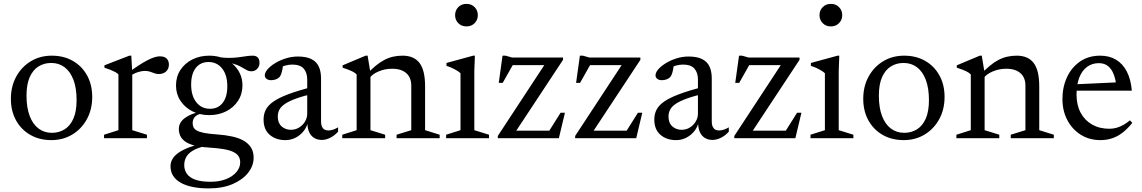

<svg xmlns="http://www.w3.org/2000/svg" viewBox="-20 -730 6033 1014"><path d="M254 -28.5Q291.5 -28.5 321 -46.8Q350.5 -65 367.5 -103.2Q384.5 -141.5 384.5 -201Q384.5 -265 367.8 -308.8Q351 -352.5 321 -375Q291 -397.5 250.5 -397.5Q213 -397.5 183.5 -379.2Q154 -361 137 -322.8Q120 -284.5 120 -225Q120 -161.5 136.8 -117.5Q153.5 -73.5 183.8 -51Q214 -28.5 254 -28.5ZM251 10Q188 10 139.8 -17.8Q91.5 -45.5 64.5 -94.8Q37.5 -144 37.5 -208Q37.5 -274 65.8 -325.5Q94 -377 142.8 -406.5Q191.5 -436 253.5 -436Q317 -436 365 -408.2Q413 -380.5 440 -331.5Q467 -282.5 467 -218Q467 -152 438.8 -100.5Q410.5 -49 361.8 -19.5Q313 10 251 10Z M823.5 -432.5Q849 -432.5 860.5 -420.5Q872 -408.5 872 -389Q872 -366.5 857.5 -352.8Q843 -339 817.5 -339Q806.5 -339 795.5 -343.2Q784.5 -347.5 772.2 -351.5Q760 -355.5 745.5 -355.5Q734 -355.5 720 -352.2Q706 -349 692.5 -343Q679 -337 669 -329L658 -346.5Q687.5 -368.5 712.2 -384.5Q737 -400.5 757.5 -411.2Q778 -422 794.5 -427.2Q811 -432.5 823.5 -432.5ZM678.5 -344.5V-42.5L756 -18.5V0H529.5V-18.5L605.5 -42.5V-337Q599 -344 588.8 -349.5Q578.5 -355 564.2 -360.8Q550 -366.5 531.5 -372.5V-385L663 -436H673.5Z M1082 265Q1034.5 265 997 257.2Q959.5 249.5 933.5 234.5Q907.5 219.5 894 197.8Q880.5 176 880.5 147.5Q880.5 127.5 891 109.5Q901.5 91.5 923.8 76Q946 60.5 980.2 47.8Q1014.5 35 1062.5 25H1088V37Q1036.5 45.5 1007 60.8Q977.5 76 965.2 96.5Q953 117 953 141.5Q953 169 967.8 189Q982.5 209 1013.2 219.5Q1044 230 1092 230Q1138.5 230 1173.8 216Q1209 202 1228.8 178.5Q1248.5 155 1248.5 127.5Q1248.5 108 1239.5 94.5Q1230.5 81 1210.8 71.8Q1191 62.5 1158.8 57.2Q1126.5 52 1079.5 49Q1032.5 46 1002.2 37.2Q972 28.5 955 15.2Q938 2 931.2 -14.5Q924.5 -31 924.5 -49Q924.5 -83 956 -106.5Q987.5 -130 1041 -141L1053.5 -132Q1026.5 -128.5 1012 -115.2Q997.5 -102 997.5 -80Q997.5 -68 1001.8 -58.2Q1006 -48.5 1018.8 -41Q1031.5 -33.5 1057.5 -28.2Q1083.5 -23 1127 -20Q1170.5 -17 1206 -9.2Q1241.5 -1.5 1266.8 13Q1292 27.5 1305.8 49.5Q1319.5 71.5 1319.5 103Q1319.5 145 1290.8 182Q1262 219 1208.8 242Q1155.5 265 1082 265ZM1085 -122Q1036 -122 996 -142.2Q956 -162.5 932.8 -198Q909.5 -233.5 909.5 -278.5Q909.5 -325 932.8 -360.5Q956 -396 996 -416Q1036 -436 1085 -436Q1122 -436 1153.8 -424.5Q1185.5 -413 1209.5 -391.8Q1233.5 -370.5 1247 -342Q1260.5 -313.5 1260.5 -279.5Q1260.5 -233.5 1237.2 -197.8Q1214 -162 1174.2 -142Q1134.5 -122 1085 -122ZM1089 -155.5Q1132 -155.5 1156.2 -187Q1180.5 -218.5 1180.5 -274.5Q1180.5 -334 1153.2 -368.2Q1126 -402.5 1081 -402.5Q1038.5 -402.5 1014 -371.2Q989.5 -340 989.5 -283.5Q989.5 -224.5 1016.8 -190Q1044 -155.5 1089 -155.5ZM1146.5 -400.5 1130.5 -429Q1163 -424 1189.5 -424.2Q1216 -424.5 1237.8 -427.2Q1259.5 -430 1278.5 -433Q1297.5 -436 1314.5 -436Q1332 -436 1341.2 -426.5Q1350.5 -417 1350.5 -397.5Q1350.5 -379 1338 -366.2Q1325.5 -353.5 1308 -353.5Q1294 -353.5 1281.2 -360.8Q1268.5 -368 1252 -377.5Q1235.5 -387 1210.2 -394Q1185 -401 1146.5 -400.5Z M1631.5 -271.5 1639.5 -236.5Q1580.5 -223 1543 -209.2Q1505.5 -195.5 1484.5 -181Q1463.5 -166.5 1455.2 -150.2Q1447 -134 1447 -114.5Q1447 -80.5 1467.2 -62.5Q1487.5 -44.5 1516.5 -44.5Q1540 -44.5 1559.5 -56.5Q1579 -68.5 1590.8 -88Q1602.5 -107.5 1602.5 -130V-310Q1602.5 -346 1584 -367.5Q1565.5 -389 1523 -389Q1508 -389 1488.5 -384.2Q1469 -379.5 1450.5 -370L1476 -393Q1474.5 -379 1471.8 -365Q1469 -351 1465.2 -340Q1461.5 -329 1456 -323Q1448 -314.5 1436 -310.5Q1424 -306.5 1412 -306.5Q1396.5 -306.5 1387.5 -313.8Q1378.5 -321 1378.5 -332Q1378.5 -347.5 1393.8 -364.8Q1409 -382 1434.2 -397.2Q1459.5 -412.5 1490.5 -422Q1521.5 -431.5 1553.5 -431.5Q1597 -431.5 1624 -418.2Q1651 -405 1663.2 -379.2Q1675.5 -353.5 1675.5 -316V-87.5Q1675.5 -72 1680 -61.8Q1684.5 -51.5 1693.2 -46.2Q1702 -41 1715 -41Q1726.5 -41 1739.8 -45.5Q1753 -50 1765.5 -57.5V-34.5Q1745 -12 1722.2 -1.5Q1699.5 9 1680 9Q1656 9 1638.8 -1.8Q1621.5 -12.5 1612.5 -32.8Q1603.5 -53 1603.5 -80.5L1606.5 -85.5Q1600 -57.5 1582.2 -36Q1564.5 -14.5 1539.8 -2.2Q1515 10 1487 10Q1437 10 1404.5 -18Q1372 -46 1372 -98.5Q1372 -126.5 1383.2 -149.5Q1394.5 -172.5 1423 -192.8Q1451.5 -213 1502.2 -232.2Q1553 -251.5 1631.5 -271.5Z M1936.5 -344.5V-42.5L2014 -18.5V0H1787.5V-18.5L1863.5 -42.5V-337Q1855.5 -345.5 1839.5 -353.5Q1823.5 -361.5 1789.5 -372.5V-385L1911 -436H1921.5ZM2074.5 -18.5 2152 -42.5V-279Q2152 -306 2140.5 -325.8Q2129 -345.5 2106.5 -356.2Q2084 -367 2051.5 -367Q2012 -367 1978.2 -352.2Q1944.5 -337.5 1931.5 -317L1912 -333Q1938.5 -361.5 1962.2 -381.2Q1986 -401 2008.8 -413Q2031.5 -425 2055.5 -430.5Q2079.5 -436 2106 -436Q2166.5 -436 2195.8 -397.2Q2225 -358.5 2225 -274.5V-42.5L2302 -18.5V0H2074.5Z M2443.5 -590.5Q2417 -590.5 2400.2 -607.8Q2383.5 -625 2383.5 -650Q2383.5 -675 2400.2 -692.2Q2417 -709.5 2443.5 -709.5Q2470 -709.5 2486.8 -692.2Q2503.5 -675 2503.5 -650Q2503.5 -625 2486.8 -607.8Q2470 -590.5 2443.5 -590.5ZM2488 -436 2485 -355V-42.5L2562.5 -18.5V0H2336V-18.5L2412 -42.5V-343Q2406.5 -349 2394.8 -356.2Q2383 -363.5 2368.2 -370.5Q2353.5 -377.5 2338 -382V-397.5L2479 -436Z M2609 0V-12L2867 -405L2890 -386H2652.5L2703 -413L2635 -292.5H2614L2634 -436H2650L2685 -426H2953.5V-414L2693.5 -20L2677.5 -40H2892.5L2866 -16L2940.5 -134.5H2963.5L2931.5 0Z M3017.5 0V-12L3275.5 -405L3298.5 -386H3061L3111.5 -413L3043.5 -292.5H3022.5L3042.5 -436H3058.5L3093.5 -426H3362V-414L3102 -20L3086 -40H3301L3274.5 -16L3349 -134.5H3372L3340 0Z M3695 -271.5 3703 -236.5Q3644 -223 3606.5 -209.2Q3569 -195.5 3548 -181Q3527 -166.5 3518.8 -150.2Q3510.5 -134 3510.5 -114.5Q3510.5 -80.5 3530.8 -62.5Q3551 -44.5 3580 -44.5Q3603.5 -44.5 3623 -56.5Q3642.5 -68.5 3654.2 -88Q3666 -107.5 3666 -130V-310Q3666 -346 3647.5 -367.5Q3629 -389 3586.5 -389Q3571.5 -389 3552 -384.2Q3532.5 -379.5 3514 -370L3539.5 -393Q3538 -379 3535.2 -365Q3532.5 -351 3528.8 -340Q3525 -329 3519.5 -323Q3511.5 -314.5 3499.5 -310.5Q3487.5 -306.5 3475.5 -306.5Q3460 -306.5 3451 -313.8Q3442 -321 3442 -332Q3442 -347.5 3457.2 -364.8Q3472.5 -382 3497.8 -397.2Q3523 -412.5 3554 -422Q3585 -431.5 3617 -431.5Q3660.5 -431.5 3687.5 -418.2Q3714.5 -405 3726.8 -379.2Q3739 -353.5 3739 -316V-87.5Q3739 -72 3743.5 -61.8Q3748 -51.5 3756.8 -46.2Q3765.5 -41 3778.5 -41Q3790 -41 3803.2 -45.5Q3816.5 -50 3829 -57.5V-34.5Q3808.5 -12 3785.8 -1.5Q3763 9 3743.5 9Q3719.5 9 3702.2 -1.8Q3685 -12.5 3676 -32.8Q3667 -53 3667 -80.5L3670 -85.5Q3663.5 -57.5 3645.8 -36Q3628 -14.5 3603.2 -2.2Q3578.5 10 3550.5 10Q3500.5 10 3468 -18Q3435.5 -46 3435.5 -98.5Q3435.5 -126.5 3446.8 -149.5Q3458 -172.5 3486.5 -192.8Q3515 -213 3565.8 -232.2Q3616.5 -251.5 3695 -271.5Z M3858 0V-12L4116 -405L4139 -386H3901.5L3952 -413L3884 -292.5H3863L3883 -436H3899L3934 -426H4202.5V-414L3942.5 -20L3926.5 -40H4141.5L4115 -16L4189.5 -134.5H4212.5L4180.5 0Z M4368 -590.5Q4341.5 -590.5 4324.8 -607.8Q4308 -625 4308 -650Q4308 -675 4324.8 -692.2Q4341.5 -709.5 4368 -709.5Q4394.5 -709.5 4411.2 -692.2Q4428 -675 4428 -650Q4428 -625 4411.2 -607.8Q4394.5 -590.5 4368 -590.5ZM4412.5 -436 4409.5 -355V-42.5L4487 -18.5V0H4260.5V-18.5L4336.5 -42.5V-343Q4331 -349 4319.2 -356.2Q4307.5 -363.5 4292.8 -370.5Q4278 -377.5 4262.5 -382V-397.5L4403.5 -436Z M4755.5 -28.5Q4793 -28.5 4822.5 -46.8Q4852 -65 4869 -103.2Q4886 -141.5 4886 -201Q4886 -265 4869.2 -308.8Q4852.5 -352.5 4822.5 -375Q4792.5 -397.5 4752 -397.5Q4714.5 -397.5 4685 -379.2Q4655.5 -361 4638.5 -322.8Q4621.5 -284.5 4621.5 -225Q4621.5 -161.5 4638.2 -117.5Q4655 -73.5 4685.2 -51Q4715.5 -28.5 4755.5 -28.5ZM4752.5 10Q4689.5 10 4641.2 -17.8Q4593 -45.5 4566 -94.8Q4539 -144 4539 -208Q4539 -274 4567.2 -325.5Q4595.5 -377 4644.2 -406.5Q4693 -436 4755 -436Q4818.5 -436 4866.5 -408.2Q4914.5 -380.5 4941.5 -331.5Q4968.5 -282.5 4968.5 -218Q4968.5 -152 4940.2 -100.5Q4912 -49 4863.2 -19.5Q4814.5 10 4752.5 10Z M5180 -344.5V-42.5L5257.5 -18.5V0H5031V-18.5L5107 -42.5V-337Q5099 -345.5 5083 -353.5Q5067 -361.5 5033 -372.5V-385L5154.5 -436H5165ZM5318 -18.5 5395.5 -42.5V-279Q5395.5 -306 5384 -325.8Q5372.5 -345.5 5350 -356.2Q5327.5 -367 5295 -367Q5255.5 -367 5221.8 -352.2Q5188 -337.5 5175 -317L5155.5 -333Q5182 -361.5 5205.8 -381.2Q5229.5 -401 5252.2 -413Q5275 -425 5299 -430.5Q5323 -436 5349.5 -436Q5410 -436 5439.2 -397.2Q5468.5 -358.5 5468.5 -274.5V-42.5L5545.5 -18.5V0H5318Z M5790.5 -436Q5839 -436 5874.5 -414.5Q5910 -393 5931.2 -351.8Q5952.5 -310.5 5957.5 -251H5651.5L5652.5 -284.5L5909.5 -296.5L5875.5 -275.5Q5872 -311.5 5861.2 -338.8Q5850.5 -366 5831.5 -381.2Q5812.5 -396.5 5783 -396.5Q5748 -396.5 5721.5 -377.2Q5695 -358 5680.2 -321Q5665.5 -284 5665.5 -230.5Q5665.5 -175 5687.2 -134.5Q5709 -94 5748 -72Q5787 -50 5839 -50Q5858 -50 5876.2 -55Q5894.5 -60 5912.5 -70Q5930.5 -80 5947.5 -94.5L5960 -81Q5935 -50 5909 -29.8Q5883 -9.5 5854 0.2Q5825 10 5791.5 10Q5733.5 10 5688.2 -18.2Q5643 -46.5 5617 -95.5Q5591 -144.5 5591 -207Q5591 -270 5615 -322Q5639 -374 5683.8 -405Q5728.5 -436 5790.5 -436Z"/></svg>

Font: Newsreader Text
Style: Regular
Weight: 400
Designer: Hugues Gentile
Foundry: Production Type
Version: Version 1.001